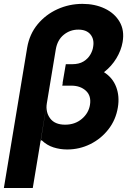

<svg xmlns="http://www.w3.org/2000/svg" viewBox="-39 -757 674 982"><path d="M296.2 -420.5 297.6 -428.6H329.5Q365.1 -428.6 388 -442.6Q410.9 -456.7 422.9 -477.5Q435 -498.2 437.5 -518.1Q443.9 -556.1 423.7 -580.8Q403.4 -605.5 361.5 -605.5Q319.6 -605.5 287.1 -579.2Q254.6 -552.9 246.4 -504.6L128.6 204.5H-19.2L100.1 -513.8Q111.9 -582.4 153.2 -632.5Q194.6 -682.5 254.8 -709.9Q315 -737.2 382.8 -737.2Q446.4 -737.2 496.6 -713.4Q546.9 -689.6 572.6 -645.8Q598.4 -601.9 588.1 -541.9Q581 -500 556.5 -459.2Q532 -418.3 492.9 -387.8Q537.6 -359.4 555.4 -311.8Q573.2 -264.2 563.9 -208.1Q553.6 -144.5 515.8 -95.9Q478 -47.2 422.8 -19.9Q367.5 7.5 304.7 7.5Q268.1 7.5 234.6 -3.2Q201 -13.8 174 -39.8L169.4 -37.6L200.6 -228Q193.5 -183.6 217.5 -151.5Q241.5 -119.3 294 -119.3Q344.5 -119.3 379.4 -148.8Q414.4 -178.3 421.2 -220.9Q428.6 -267 400.2 -293Q371.8 -318.9 326 -318.9H279.5L282 -333.1H281.2L295.5 -416.9Z"/></svg>

Font: Inter UI
Style: Bold Italic
Weight: 700
Italic angle: 9.39999°
Designer: Rasmus Andersson
Foundry: rsms
Version: 3.2;8d6f07862